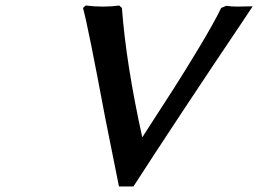

<svg xmlns="http://www.w3.org/2000/svg" viewBox="-20 -669 940 699"><path d="M785.2 -640.1 804.2 -647.9Q822.3 -645 844.2 -645Q848.1 -645 870.1 -645.5Q892.1 -646 899.9 -646L866.2 -595.2Q634.8 -251.5 465.8 9.8H413.1Q404.8 -33.2 386.2 -124.3Q367.7 -215.3 362.8 -241.2Q300.8 -572.3 282.2 -640.1L292 -648.9Q322.8 -645 354 -645Q386.2 -645 414.1 -648.9L423.8 -640.1Q439 -436.5 498 -168.9L503.9 -178.2Q574.7 -287.6 613.5 -348.1Q652.3 -408.7 706.1 -498Q759.8 -587.4 785.2 -640.1Z"/></svg>

Font: Linear Smooth
Style: Bold Italic
Weight: 700
Designer: Philipp H. Poll, Flanker
Foundry: Philipp H. Poll, reworked by Flanker
Version: Version 1.061 | FøM Fix